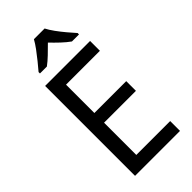

<svg xmlns="http://www.w3.org/2000/svg" viewBox="-289 -1011 1078 1078"><g transform="rotate(-45 250.0 -472.0)"><path d="M445 0H88V-714H445V-636H176V-411H429V-334H176V-78H445ZM314 -944Q325 -922 345 -894.5Q365 -867 387 -841Q409 -815 427 -795V-784H371Q347 -801 321.5 -825Q296 -849 271 -875Q245 -849 220 -825Q195 -801 172 -784H117V-795Q135 -816 156.5 -842.5Q178 -869 197.5 -895.5Q217 -922 229 -944Z"/></g></svg>

Font: Noto Sans Sinhala SemiCondensed
Style: Regular
Weight: 400
Width: 4
Designer: Jelle Bosma - Monotype Design Team
Foundry: Monotype Imaging Inc.
Version: Version 2.006; ttfautohint (v1.8.4.7-5d5b)